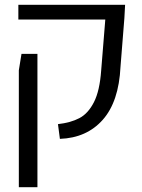

<svg xmlns="http://www.w3.org/2000/svg" viewBox="-20 -575 589 795"><path d="M220 -61Q273 -67 309 -86Q345 -105 369 -152Q393 -199 399 -284L416 -494H56V-555H498L495 -500L479 -299Q472 -154 405.5 -79Q339 -4 228 0ZM58 -284 69 -352H135V200H58Z"/></svg>

Font: Assistant-zap
Style: zap
Weight: 400
Designer: Hebrew By Ben Nathan, Latin by Paul Hunt
Version: Version 2.001